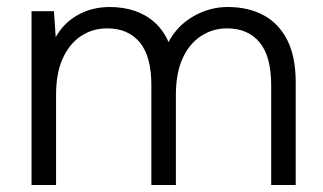

<svg xmlns="http://www.w3.org/2000/svg" viewBox="-20 -528 922 548"><path d="M70 0V-496H134L139 -422Q162 -463 202.5 -485.5Q243 -508 293 -508Q332 -508 364.5 -497Q397 -486 421.5 -464Q446 -442 461 -408Q486 -455 532 -481.5Q578 -508 630 -508Q688 -508 731.5 -485Q775 -462 799.5 -414.5Q824 -367 824 -293V0H754V-285Q754 -367 721 -407Q688 -447 628 -447Q587 -447 553.5 -425Q520 -403 501 -361Q482 -319 482 -257V0H412V-285Q412 -367 379 -407Q346 -447 286 -447Q244 -447 211 -425Q178 -403 159 -361Q140 -319 140 -257V0Z"/></svg>

Font: DM Sans 24pt Light
Style: Regular
Weight: 300
Designer: Colophon Foundry, Jonny Pinhorn
Foundry: Colophon Foundry
Version: Version 4.004;gftools[0.9.30]